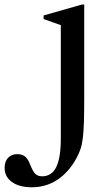

<svg xmlns="http://www.w3.org/2000/svg" viewBox="-166 -554 470 832"><path d="M-28 257.5Q-82.5 257.5 -114.2 234.8Q-146 212 -146 173.5Q-146 145.5 -131 129.8Q-116 114 -91 114Q-69 114 -56.2 125.2Q-43.5 136.5 -35 160Q-23.5 189 -12.8 199.5Q-2 210 16.5 210Q58 210 77.8 169.8Q97.5 129.5 97.5 47V-445L23 -471.5V-487L189.5 -534.5H199V-142Q199 -73.5 197.8 -29.2Q196.5 15 193 43.5Q189.5 72 182.8 92Q176 112 165 132Q131.5 193 82.2 225.2Q33 257.5 -28 257.5Z"/></svg>

Font: Libre Caslon Text
Style: Regular
Weight: 400
Designer: Pablo Impallari, Rodrigo Fuenzalida, Katja Schimmel
Foundry: Pablo Impallari, Rodrigo Fuenzalida
Version: Version 2.000